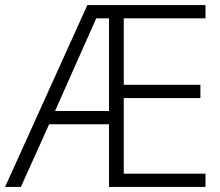

<svg xmlns="http://www.w3.org/2000/svg" viewBox="-21 -734 863 754"><path d="M786 0H407V-246H172L61 0H-1L322 -714H786V-662H465V-401H766V-349H465V-52H786ZM195 -298H407V-662H357Z"/></svg>

Font: Noto Sans Khmer Light
Style: Regular
Weight: 300
Version: Version 2.003